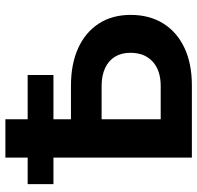

<svg xmlns="http://www.w3.org/2000/svg" viewBox="-30 -738 768 749"><g transform="rotate(-90 354.5 -364.0)"><path d="M210.4 -471.7H394Q479 -471.7 541 -443.4Q603 -415 636.7 -362.8Q670.4 -310.5 670.4 -238.8Q670.4 -165.5 637 -111.8Q603.5 -58.1 542 -29.1Q480.5 0 395.5 0H113.8V-727.5H263.2V-121.6H393.1Q454.1 -121.6 488.3 -153.1Q522.5 -184.6 522.5 -240.2Q522.5 -275.4 507.1 -300.3Q491.7 -325.2 462.6 -338.6Q433.6 -352.1 393.1 -352.1H210.4ZM10.3 -540V-640.6H436V-540Z"/></g></svg>

Font: Inter 16pt
Style: Bold
Weight: 700
Version: Version 4.001;git-66647c0bb